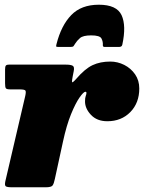

<svg xmlns="http://www.w3.org/2000/svg" viewBox="-20 -794 630 814"><path d="M18.5 -520H260Q279 -520 287.8 -515.5Q296.5 -511 292.5 -492L288 -469Q284.5 -451.5 285.5 -446.2Q286.5 -441 303 -459.5Q340 -502.5 372.5 -517.8Q405 -533 447.5 -533Q478.5 -533 506.8 -518.8Q535 -504.5 552.8 -478.8Q570.5 -453 570.5 -419Q570.5 -357.5 532.5 -318.8Q494.5 -280 435 -280Q391 -280 365.5 -307.2Q340 -334.5 340.5 -365Q340.5 -379.5 343.5 -387.2Q346.5 -395 346.5 -400Q346.5 -405 342 -405Q334.5 -405 317.5 -381Q300.5 -357 281.2 -310Q262 -263 247 -193.5L212.5 -35Q208.5 -15.5 203 -7.8Q197.5 0 173.5 0H31.5Q10 0 4.5 -4.2Q-1 -8.5 2.5 -25L87 -387Q91 -405 87.8 -410Q84.5 -415 62.5 -415H24.5Q8 -415 4.8 -419.8Q1.5 -424.5 1.5 -441V-499.5Q1.5 -511 4.5 -515.5Q7.5 -520 18.5 -520ZM399 -774Q475 -774 495.5 -729.5Q516 -685 498.5 -604.5Q496.5 -595 485 -595H423Q415.5 -595 416 -603Q417 -618 410 -631Q403 -644 366.5 -644Q332 -644 319 -632.5Q306 -621 299 -609.5Q295 -603 292.2 -599Q289.5 -595 280.5 -595H227Q219 -595 218.2 -597.2Q217.5 -599.5 219.5 -607Q239.5 -686 282 -730Q324.5 -774 399 -774Z"/></svg>

Font: Besley* Fatface
Style: Italic
Weight: 900
Italic angle: -13°
Designer: Owen Earl
Foundry: indestructible type*
Version: Version 3.000; ttfautohint (v1.8.3)